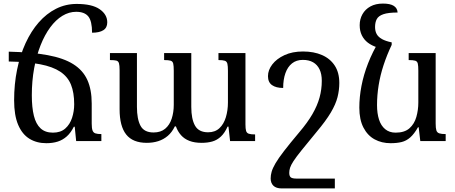

<svg xmlns="http://www.w3.org/2000/svg" viewBox="-20 -789 2547 1074"><path d="M239 12Q185 12 144.5 -13Q104 -38 81.5 -91Q59 -144 59 -228Q59 -318 75.5 -399Q92 -480 123 -547.5Q154 -615 197 -664Q240 -713 293.5 -740Q347 -767 409 -767Q495 -767 537.5 -737.5Q580 -708 580 -664Q580 -634 558 -620Q536 -606 495 -606Q495 -671 474 -697Q453 -723 406 -723Q366 -723 329 -700.5Q292 -678 261 -636Q230 -594 207 -536Q184 -478 171 -407Q158 -336 158 -256Q158 -188 169.5 -141.5Q181 -95 207 -71Q233 -47 276 -47Q319 -47 345 -70Q371 -93 383 -129.5Q395 -166 395 -206Q395 -271 377 -315.5Q359 -360 317 -388Q275 -416 204.5 -429.5Q134 -443 29 -445V-500Q158 -497 247 -480.5Q336 -464 390 -430Q444 -396 468.5 -342Q493 -288 493 -210V-98Q493 -72 497.5 -59.5Q502 -47 513.5 -43Q525 -39 547 -39V0H406L398 -80H393Q376 -46 353.5 -26Q331 -6 303 3Q275 12 239 12Z M1202 -492H1353V-93Q1353 -69 1356.5 -57Q1360 -45 1371.5 -41Q1383 -37 1407 -37V0H1267L1258 -81H1253Q1237 -45 1215.5 -25Q1194 -5 1167.5 2.5Q1141 10 1108 10Q1068 10 1039.5 -1Q1011 -12 992.5 -33Q974 -54 964 -82H958Q942 -49 918.5 -29Q895 -9 865.5 0.5Q836 10 801 10Q723 10 686 -36.5Q649 -83 649 -178V-397Q649 -423 645.5 -435Q642 -447 631 -450Q620 -453 595 -453V-492H746V-191Q746 -123 766 -85.5Q786 -48 839 -48Q879 -48 904 -69Q929 -90 940.5 -125.5Q952 -161 952 -203V-393Q952 -420 949 -433Q946 -446 934.5 -449.5Q923 -453 898 -453V-492H1050V-191Q1050 -123 1071 -86Q1092 -49 1144 -49Q1183 -49 1207.5 -72Q1232 -95 1243.5 -133.5Q1255 -172 1255 -216V-393Q1255 -419 1252 -432Q1249 -445 1238 -449Q1227 -453 1202 -453Z M1675 -501Q1736 -501 1781.5 -481Q1827 -461 1852.5 -422Q1878 -383 1878 -325Q1878 -285 1868 -245.5Q1858 -206 1830.5 -159.5Q1803 -113 1750 -50Q1698 13 1667 51.5Q1636 90 1621.5 112.5Q1607 135 1602.5 149.5Q1598 164 1598 178Q1598 196 1606.5 203Q1615 210 1640 210H1853V265H1556Q1525 265 1509.5 250Q1494 235 1494 209Q1494 191 1499.5 171.5Q1505 152 1521 124.5Q1537 97 1569 55.5Q1601 14 1654 -49Q1700 -103 1727.5 -150.5Q1755 -198 1767.5 -243.5Q1780 -289 1780 -337Q1780 -375 1767.5 -401Q1755 -427 1731.5 -440.5Q1708 -454 1674 -454Q1638 -454 1613.5 -434.5Q1589 -415 1576.5 -379.5Q1564 -344 1564 -297Q1524 -297 1501.5 -313Q1479 -329 1479 -363Q1479 -397 1503 -428.5Q1527 -460 1571 -480.5Q1615 -501 1675 -501Z M2165 12Q2115 12 2075.5 -9.5Q2036 -31 2013 -75.5Q1990 -120 1990 -187Q1990 -246 2002 -308.5Q2014 -371 2039 -435Q2064 -499 2102 -562L2171 -538Q2144 -481 2125.5 -424.5Q2107 -368 2098 -312Q2089 -256 2089 -201Q2089 -155 2100 -120.5Q2111 -86 2134.5 -66.5Q2158 -47 2193 -47Q2243 -47 2270.5 -71.5Q2298 -96 2309 -135Q2320 -174 2320 -216V-394Q2320 -421 2317 -433.5Q2314 -446 2302.5 -449.5Q2291 -453 2266 -453V-492H2417V-98Q2417 -72 2421 -59.5Q2425 -47 2437.5 -43Q2450 -39 2473 -39V0H2331L2322 -77H2318Q2297 -40 2275 -20.5Q2253 -1 2226.5 5.5Q2200 12 2165 12ZM2171 -552V-538L2090 -524Q2059 -534 2037.5 -550.5Q2016 -567 2004 -591.5Q1992 -616 1992 -648Q1992 -682 2007.5 -709.5Q2023 -737 2052 -753Q2081 -769 2122 -769Q2163 -769 2183 -756Q2203 -743 2204 -719Q2152 -719 2124.5 -709.5Q2097 -700 2087.5 -682Q2078 -664 2078 -638Q2078 -615 2087 -598.5Q2096 -582 2116.5 -570.5Q2137 -559 2171 -552Z"/></svg>

Font: Noto Serif Armenian
Style: Regular
Weight: 400
Designer: Monotype Design Team
Foundry: Monotype Imaging Inc.
Version: Version 2.007